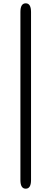

<svg xmlns="http://www.w3.org/2000/svg" viewBox="-20 -858 309 1157"><path d="M135 279Q103 279 103 227V-786Q103 -838 135 -838Q167 -838 167 -786V227Q167 279 135 279Z"/></svg>

Font: Resource Han Rounded HK
Style: Regular
Weight: 400
Designer: Cyano Hao (round all glyphs); Ryoko NISHIZUKA  (kana, bopomofo & ideographs); Paul D. Hunt (Latin, Greek & Cyrillic); Sa
Foundry: Cyano Hao
Version: 0.990